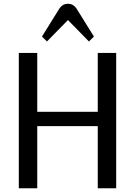

<svg xmlns="http://www.w3.org/2000/svg" viewBox="-20 -1012 730 1032"><path d="M81.1 0ZM604.5 0H505.4V-334H180.2V0H81.1V-727.5H180.2V-411.1H505.4V-727.5H604.5ZM345.2 -904.3 232.4 -789.1 205.6 -815.4 299.3 -966.3Q316.4 -991.7 345.2 -991.7Q374 -991.7 391.1 -966.3L484.9 -815.4L458 -789.1Z"/></svg>

Font: Coda
Style: Regular
Weight: 400
Designer: vernon adams
Foundry: vernon adams
Version: Version 2.000; ttfautohint (v0.8) -r 50 -G 200 -x